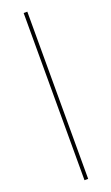

<svg xmlns="http://www.w3.org/2000/svg" viewBox="-175 -756 569 982"><g transform="rotate(-20 110.0 -265.0)"><path d="M101 190H121V-720H101Z"/></g></svg>

Font: Fixel Display Thin
Style: Italic
Weight: 100
Italic angle: -10°
Designer: AlfaBravo + MacPaw
Foundry: Kyrylo Tkachov, Marchela Mozhyna, Serhii Makarenko, Maria Weinstein, Zakhar Kryvoshyya
Version: Version 1.210;Glyphs 3.2 (3217)